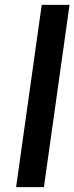

<svg xmlns="http://www.w3.org/2000/svg" viewBox="-20 -767 305 787"><path d="M160 0 265 -747H151L46 0Z"/></svg>

Font: Brisa Sans Medium
Style: Italic
Weight: 600
Italic angle: -8°
Designer: Dalton Maag Ltd
Foundry: Dalton Maag Ltd
Version: Version 1.101;July 10, 2019;FontCreator 11.5.0.2425 64-bit